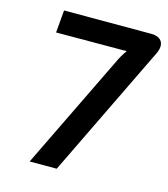

<svg xmlns="http://www.w3.org/2000/svg" viewBox="-105 -773 751 856"><g transform="rotate(15 271.0 -345.0)"><path d="M487 -690H85L76 -586L402 -587C388 -568 377 -549 368 -529L111 0H236L534 -615C554 -659 536 -690 487 -690Z"/></g></svg>

Font: Exo 2 Semi Bold
Style: Italic
Weight: 600
Italic angle: -8°
Designer: Natanael Gama
Version: Version 1.001;PS 001.001;hotconv 1.0.88;makeotf.lib2.5.64775